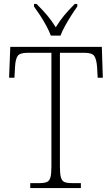

<svg xmlns="http://www.w3.org/2000/svg" viewBox="-20 -951 568 971"><path d="M133 0V-25H180Q204 -25 217 -30.5Q230 -36 235 -54Q240 -72 240 -108V-684H119Q80 -684 69 -667.5Q58 -651 56 -612L53 -558H26L32 -714H495L500 -558H474L471 -612Q468 -651 457 -667.5Q446 -684 407 -684H283V-109Q283 -72 288 -54Q293 -36 306 -30.5Q319 -25 344 -25H389V0ZM237 -771Q229 -793 214.5 -820Q200 -847 183 -873Q166 -899 152 -918V-931H165Q197 -899 219 -873Q241 -847 262 -813Q283 -847 304.5 -873Q326 -899 358 -931H371V-918Q357 -899 340.5 -873Q324 -847 309 -820Q294 -793 286 -771Z"/></svg>

Font: Noto Serif Georgian SemiCondensed ExtraLight
Style: Regular
Weight: 200
Width: 4
Designer: Monotype Design Team, Akaki Razmadze
Foundry: Google LLC
Version: Version 2.003; ttfautohint (v1.8.4.7-5d5b)